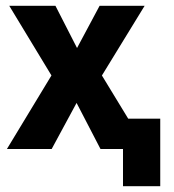

<svg xmlns="http://www.w3.org/2000/svg" viewBox="-20 -516 601 665"><path d="M406 129V0H374V-105H535V129ZM4 0 179 -289 181 -217 12 -496H172L261 -322H232L325 -496H481L310 -217L312 -289L488 0H328L232 -185H259L159 0Z"/></svg>

Font: Nunito Sans 10pt Condensed ExtraBold
Style: Regular
Weight: 800
Width: 3
Designer: Vernon Adams
Foundry: Vernon Adams
Version: Version 3.101;gftools[0.9.27]